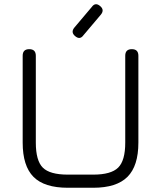

<svg xmlns="http://www.w3.org/2000/svg" viewBox="-20 -886 760 906"><path d="M334 -716Q313 -734 331 -756L413 -853Q430 -877 453 -857Q474 -839 456 -817L374 -720Q357 -696 334 -716ZM300 0Q189 0 138 -51.5Q87 -103 87 -213V-623Q87 -654 118 -654Q149 -654 149 -623V-213Q149 -128 182 -95Q215 -62 300 -62H420Q504 -62 537.5 -95Q571 -128 571 -213V-623Q571 -654 602 -654Q633 -654 633 -623V-213Q633 -103 581.5 -51.5Q530 0 420 0Z"/></svg>

Font: Jura Medium
Style: Regular
Weight: 500
Designer: Daniel Johnson, Alexei Vanyashin
Foundry: Daniel Johnson
Version: Version 5.103